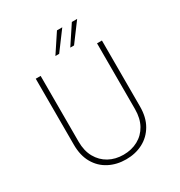

<svg xmlns="http://www.w3.org/2000/svg" viewBox="-207 -1041 1115 1191"><g transform="rotate(-30 350.0 -446.0)"><path d="M148 -235Q148 -169 174.5 -122Q201 -75 246.5 -50Q292 -25 350 -25Q408 -25 454 -50Q500 -75 526 -122Q552 -169 552 -235V-706H587V-233Q587 -156 555.5 -102Q524 -48 470.5 -20Q417 8 350 8Q283 8 229 -20Q175 -48 144 -102Q113 -156 113 -233V-706H148ZM415 -900 316 -767H289L377 -900ZM521 -899 422 -766H395L483 -899Z"/></g></svg>

Font: Josefin Sans ExtraLight
Style: Regular
Weight: 250
Designer: Santiago Orozco
Foundry: Typemade
Version: Version 2.000